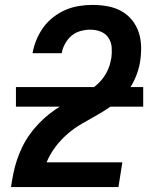

<svg xmlns="http://www.w3.org/2000/svg" viewBox="-20 -763 640 783"><path d="M25 0V-1Q29 -28 34.5 -55.5Q40 -83 49 -110Q58 -137 70.5 -163Q83 -189 100 -213Q117 -237 137.5 -258.5Q158 -280 181.5 -298.5Q205 -317 230 -332Q255 -347 281 -360Q307 -373 333 -387.5Q359 -402 380.5 -422.5Q402 -443 415.5 -469Q429 -495 433 -523L434 -525Q437 -547 435.5 -569Q434 -591 422.5 -608.5Q411 -626 391 -634Q371 -642 348 -642Q329 -642 308.5 -636.5Q288 -631 272 -617.5Q256 -604 245.5 -585Q235 -566 232 -547V-546H113V-548Q118 -575 129 -601.5Q140 -628 157 -651.5Q174 -675 198 -693.5Q222 -712 248 -723Q274 -734 302 -738.5Q330 -743 357 -743Q388 -743 418.5 -737.5Q449 -732 474.5 -718Q500 -704 518.5 -681Q537 -658 546 -630Q555 -602 555.5 -571Q556 -540 551 -509Q545 -475 530.5 -442Q516 -409 492 -381.5Q468 -354 438 -333Q408 -312 377 -294.5Q346 -277 314 -258.5Q282 -240 254.5 -216Q227 -192 205 -162.5Q183 -133 170 -101H479L463 0ZM45 -328V-408H564V-328Z"/></svg>

Font: Iosevka Extended Oblique
Style: Bold
Weight: 700
Width: 7
Italic angle: -9°
Monospace: yes
Designer: Belleve Invis
Foundry: Belleve Invis
Version: Version 32.5.0; ttfautohint (v1.8.4)